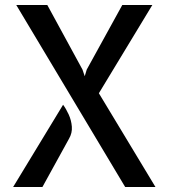

<svg xmlns="http://www.w3.org/2000/svg" viewBox="-20 -747 676 767"><path d="M480 0 45 -727H169L309.5 -469L318.5 -442.5L326.5 -469L468.5 -727H588.5L375 -374.5L601 0ZM32.5 0 232 -328.5Q244 -312.5 254.5 -289.5Q265 -266.5 267 -241Q269 -215.5 255.5 -192.5L149.5 0Z"/></svg>

Font: Expletus Sans Medium
Style: Regular
Weight: 500
Version: Version 7.500